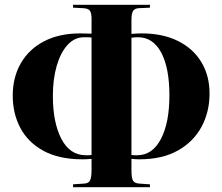

<svg xmlns="http://www.w3.org/2000/svg" viewBox="-20 -764 925 799"><path d="M284 15V3L330 0Q348 -1 354.5 -12.5Q361 -24 361 -60V-103Q341 -101 324 -101Q226 -101 161.5 -136Q97 -171 65 -231Q33 -291 33 -366Q33 -442 66.5 -500.5Q100 -559 163 -592Q226 -625 314 -625Q326 -625 338.5 -624.5Q351 -624 361 -624V-685Q361 -710 354 -719.5Q347 -729 326 -730L284 -732V-744H604V-732L558 -730Q540 -729 533.5 -718Q527 -707 527 -680V-623Q540 -624 550 -624.5Q560 -625 570 -625Q657 -625 720.5 -593.5Q784 -562 818 -505.5Q852 -449 852 -375Q852 -298 818.5 -236Q785 -174 720 -137.5Q655 -101 560 -101Q553 -101 543.5 -101.5Q534 -102 527 -103V-56Q527 -22 534 -11.5Q541 -1 560 0L604 3V15ZM337 -118Q342 -118 349 -118Q356 -118 361 -119V-608Q355 -609 346.5 -609Q338 -609 330 -609Q290 -609 261 -577Q232 -545 216 -490Q200 -435 200 -365Q200 -254 235.5 -186Q271 -118 337 -118ZM551 -118Q614 -118 649.5 -185.5Q685 -253 685 -367Q685 -481 651 -545Q617 -609 554 -609Q540 -609 527 -607V-119Q532 -118 539 -118Q546 -118 551 -118Z"/></svg>

Font: Literata 72pt
Style: Bold
Weight: 700
Designer: Latin by Veronika Burian and Jose Scaglione. Greek by Irene Vlachou. Cyrillic by Vera Evstafieva.
Foundry: TypeTogether
Version: Version 3.002